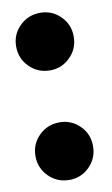

<svg xmlns="http://www.w3.org/2000/svg" viewBox="-74 -642 403 693"><g transform="rotate(-10 127.0 -295.0)"><path d="M124 11.5Q79.5 11.5 48.5 -19.2Q17.5 -50 17.5 -94.5Q17.5 -138.5 48.5 -169Q79.5 -199.5 124 -199.5Q167 -199.5 197.8 -169Q228.5 -138.5 228.5 -94.5Q228.5 -50 197.8 -19.2Q167 11.5 124 11.5ZM124 -390Q79.5 -390 48.5 -420.8Q17.5 -451.5 17.5 -496Q17.5 -540 48.5 -570.5Q79.5 -601 124 -601Q167 -601 197.8 -570.5Q228.5 -540 228.5 -496Q228.5 -451.5 197.8 -420.8Q167 -390 124 -390Z"/></g></svg>

Font: Anybody Black
Style: Regular
Weight: 900
Designer: Tyler Finck
Foundry: Etcetera Type Company
Version: Version 1.010; ttfautohint (v1.8.3) -l 8 -r 50 -G 200 -x 14 